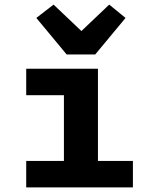

<svg xmlns="http://www.w3.org/2000/svg" viewBox="-20 -815 640 835"><path d="M94 -115H258V-401H94V-516H406V-115H558V0H94ZM270 -578 138 -737 213 -795 334 -680 455 -795 526 -737 394 -578Z"/></svg>

Font: Lilex Nerd Font
Style: Bold
Weight: 700
Designer: Mike Abbink, Paul van der Laan, Pieter van Rosmalen, Mikhael Khrustik
Foundry: Mikhael Khrustik
Version: Version 2.400; ttfautohint (v1.8.4.7-5d5b);Nerd Fonts 3.3.0